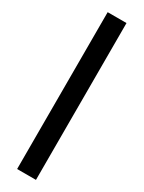

<svg xmlns="http://www.w3.org/2000/svg" viewBox="-243 -958 737 986"><g transform="rotate(30 125.5 -465.0)"><path d="M70 0V-930H181.7V0Z"/></g></svg>

Font: Matangi Light
Style: Regular
Weight: 300
Designer: Prashant Pant
Foundry: The Graphic Ant
Version: Version 3.002